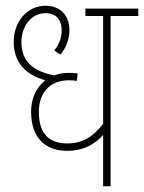

<svg xmlns="http://www.w3.org/2000/svg" viewBox="-20 -652 504 672"><path d="M464 -596V-622H279V-596H341V-219C307 -173 267 -150 216 -150C157 -150 116 -178 116 -260C116 -338 165 -371 221 -371C231 -371 241 -370 249 -369L252 -395C244 -396 233 -397 221 -397C201 -397 184 -394 170 -388C97 -403 55 -435 55 -505C55 -559 88 -606 140 -606C179 -606 196 -579 196 -546C196 -516 184 -494 170 -475L192 -461C209 -482 223 -513 223 -547C223 -599 189 -632 140 -632C75 -632 28 -576 28 -506C28 -431 72 -390 138 -371C104 -343 88 -303 89 -259C89 -169 140 -124 215 -124C276 -124 316 -151 341 -180V0H367V-596Z"/></svg>

Font: Noto Sans Condensed Thin
Style: Italic
Weight: 100
Width: 3
Italic angle: -12°
Designer: Monotype Design Team
Foundry: Monotype Imaging Inc.
Version: Version 2.013